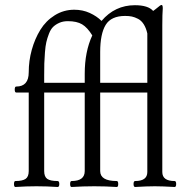

<svg xmlns="http://www.w3.org/2000/svg" viewBox="-20 -747 745 770"><path d="M267.1 2.9Q261.2 2.9 261.2 -9Q261.2 -21 267.1 -21Q319.8 -21 319.8 -61V-376H157.2V-61Q157.2 -38.1 169.7 -29.5Q182.1 -21 210.9 -21Q217.8 -21 217.8 -9Q217.8 2.9 210.9 2.9Q168.9 0 126 0Q84 0 42 2.9Q36.1 2.9 36.1 -9Q36.1 -21 42 -21Q69.8 -21 82.5 -29.5Q95.2 -38.1 95.2 -61V-376H44.9Q39.1 -376 39.1 -387.9Q39.1 -399.9 44.9 -399.9Q95.2 -399.9 95.2 -457Q95.2 -502.9 107.4 -547.1Q119.6 -591.3 141.8 -627.4Q164.1 -663.6 199.7 -685.8Q235.4 -708 277.8 -708Q311.5 -708 339.8 -695.1Q368.2 -682.1 387.2 -663.1Q440.9 -726.1 521 -726.1Q574.2 -726.1 594.2 -703.1Q596.2 -704.6 601.8 -708.7Q607.4 -712.9 610.8 -715.8Q623.5 -727.1 627.9 -727.1Q632.8 -727.1 632.8 -713.9Q630.9 -690.9 630.9 -646V-57.1Q630.9 -21 680.2 -21Q686.5 -21 686.5 -9Q686.5 2.9 680.2 2.9Q631.8 0 601.1 0Q568.4 0 522 2.9Q515.6 2.9 515.6 -9Q515.6 -21 522 -21Q570.8 -21 570.8 -57.1V-376H381.8V-61Q381.8 -21 448.2 -21Q454.1 -21 454.1 -9Q454.1 2.9 448.2 2.9Q403.3 0 357.9 0Q313.5 0 267.1 2.9ZM381.8 -415H570.8V-612.8Q565.9 -634.8 556.4 -649.7Q546.9 -664.6 533.7 -671.4Q520.5 -678.2 508.8 -680.7Q497.1 -683.1 481.9 -683.1Q425.8 -683.1 403.8 -647.2Q381.8 -611.3 381.8 -538.1ZM157.2 -415H319.8V-451.2Q319.8 -540 350.1 -605Q330.6 -636.7 309.3 -649.4Q288.1 -662.1 252 -662.1Q232.9 -662.1 218 -655.5Q203.1 -648.9 193.1 -639.2Q183.1 -629.4 176.3 -611.6Q169.4 -593.8 165.8 -577.9Q162.1 -562 160.2 -536.4Q158.2 -510.7 157.7 -492.4Q157.2 -474.1 157.2 -444.8Z"/></svg>

Font: Junicode SmCond Light
Style: Regular
Weight: 300
Width: 4
Designer: Peter S. Baker
Version: Version 2.206